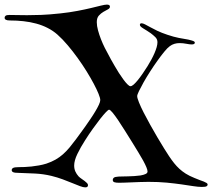

<svg xmlns="http://www.w3.org/2000/svg" viewBox="-20 -790 921 833"><path d="M443.8 -770Q457 -770 457 -761.2Q457 -753.9 448 -749.3Q439 -744.6 428.5 -738.5Q418 -732.4 408.9 -722.4Q399.9 -712.4 399.9 -693.8Q399.9 -677.7 405.3 -658.2Q410.6 -638.7 418.2 -619.4Q425.8 -600.1 434.6 -582.5Q443.4 -564.9 450.2 -553.2Q453.6 -545.9 460.9 -533Q468.3 -520 477.1 -504.6Q485.8 -489.3 495.8 -473.6Q505.9 -458 515.4 -445.1Q524.9 -432.1 533 -424.1Q541 -416 545.9 -416Q551.8 -416 560.1 -423.3Q568.4 -430.7 578.1 -442.6Q587.9 -454.6 598.6 -470.2Q609.4 -485.8 620.1 -502.9Q628.9 -517.1 636.7 -531.5Q644.5 -545.9 650.4 -559.6Q656.2 -573.2 659.7 -585.2Q663.1 -597.2 663.1 -606.9Q663.1 -619.6 654.1 -628.7Q645 -637.7 633.8 -646Q625.5 -651.9 617.2 -657Q608.9 -662.1 602.1 -666.3Q595.2 -670.4 591.1 -674.3Q586.9 -678.2 586.9 -682.1Q586.9 -689 594.2 -689Q600.1 -689 609.1 -684.3Q618.2 -679.7 631.3 -672.4Q644.5 -665 662.8 -656.2Q681.2 -647.5 706.1 -639.2Q733.4 -629.9 755.9 -625.5Q778.3 -621.1 796.9 -618.2Q812 -614.7 818.6 -612.1Q825.2 -609.4 825.2 -605Q825.2 -597.2 812 -597.2Q802.7 -597.2 788.3 -600.1Q773.9 -603 758.8 -603Q747.6 -603 736.8 -599.9Q726.1 -596.7 716.8 -589.8Q706.5 -582.5 692.4 -565.2Q678.2 -547.9 662.4 -525.6Q646.5 -503.4 630.9 -479Q615.2 -454.6 603 -432.9Q590.8 -411.1 583 -395Q575.2 -378.9 575.2 -373Q575.2 -364.7 583 -345.5Q590.8 -326.2 603.5 -301.3Q616.2 -276.4 631.8 -248.5Q647.5 -220.7 662.8 -194.3Q678.2 -168 691.9 -146.2Q705.6 -124.5 713.9 -111.8Q725.1 -95.2 735.6 -82Q746.1 -68.8 758.3 -57.6Q770.5 -46.4 785.9 -36.6Q801.3 -26.9 823.2 -18.1Q835.4 -12.7 845.9 -9Q856.4 -5.4 864.3 -2.2Q872.1 1 876.5 3.9Q880.9 6.8 880.9 11.2Q880.9 15.1 876.2 18.1Q871.6 21 856 21Q840.3 21 818.4 17.6Q796.4 14.2 767.8 10Q739.3 5.9 703.4 2.4Q667.5 -1 624 -1Q604.5 -1 585.4 -0.2Q566.4 0.5 549.8 1.2Q533.2 2 519.3 2.4Q505.4 2.9 496.1 2.9Q483.9 2.9 476.6 0.7Q469.2 -1.5 469.2 -9.8Q469.2 -15.1 473.9 -19Q478.5 -22.9 494.1 -23.9Q500.5 -24.4 511.5 -24.4Q522.5 -24.4 535.6 -24.9Q548.8 -25.4 563 -26.1Q577.1 -26.9 589.8 -28.8Q603.5 -31.2 611.8 -35.2Q620.1 -39.1 620.1 -45.9Q620.1 -52.7 615 -64.9Q609.9 -77.1 601.1 -93.3Q592.3 -109.4 580.3 -128.9Q568.4 -148.4 555.2 -169.9Q538.6 -196.3 522.5 -222.2Q506.3 -248 492.7 -268.3Q479 -288.6 468.5 -301.3Q458 -314 453.1 -314Q449.7 -314 439.2 -303Q428.7 -292 414.3 -273.7Q399.9 -255.4 382.8 -231.4Q365.7 -207.5 349.1 -181.2Q329.6 -150.9 315.7 -122.1Q301.8 -93.3 301.8 -71.8Q301.8 -57.6 306.9 -46.1Q312 -34.7 320.8 -24.9Q326.7 -19 334 -14.2Q341.3 -9.3 347.4 -4.6Q353.5 0 357.7 4.4Q361.8 8.8 361.8 13.2Q361.8 22.9 350.1 22.9Q341.3 22.9 327.1 17.6Q313 12.2 293.9 4.4Q274.9 -3.4 252 -12Q229 -20.5 203.1 -26.9Q168.5 -35.2 132.3 -37.1Q96.2 -39.1 60.1 -40Q43.5 -40 37.1 -43Q30.8 -45.9 30.8 -51.8Q30.8 -58.1 37.1 -61.5Q43.5 -64.9 63 -64.9Q72.8 -64.9 86.7 -65.4Q100.6 -65.9 116.5 -67.6Q132.3 -69.3 148.9 -72.3Q165.5 -75.2 181.2 -80.1Q203.1 -87.4 220.7 -97.4Q238.3 -107.4 253.2 -120.6Q268.1 -133.8 281.5 -149.9Q294.9 -166 309.1 -185.1Q316.4 -195.3 327.1 -209.7Q337.9 -224.1 349.6 -240.7Q361.3 -257.3 373 -274.7Q384.8 -292 394 -307.6Q403.3 -323.2 409.2 -335.9Q415 -348.6 415 -356Q415 -364.3 407.5 -383.1Q399.9 -401.9 386.7 -426.8Q373.5 -451.7 355.7 -480.5Q337.9 -509.3 317.1 -538.1Q296.4 -566.9 273.9 -593.5Q251.5 -620.1 229 -640.1Q209.5 -657.2 186.3 -668.9Q163.1 -680.7 137 -687.7Q110.8 -694.8 82 -698Q53.2 -701.2 22.9 -701.2Q0 -701.2 0 -712.9Q0 -718.3 4.4 -721.7Q8.8 -725.1 21 -725.1Q38.1 -725.1 56.6 -724.6Q75.2 -724.1 97.2 -724.1Q123.5 -724.1 158.2 -725.3Q192.9 -726.6 242.2 -731.9Q282.7 -736.3 315.9 -742.7Q349.1 -749 374.5 -755.1Q399.9 -761.2 417.5 -765.6Q435.1 -770 443.8 -770Z"/></svg>

Font: Henny Penny
Style: Regular
Weight: 400
Version: Version 1.001